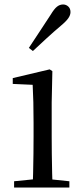

<svg xmlns="http://www.w3.org/2000/svg" viewBox="-20 -838 372 858"><path d="M43 0V-28L153 -39H184L290 -28V0ZM126 0Q127 -24 128 -65Q129 -106 129.5 -150.5Q130 -195 130 -229V-289Q130 -340 129 -381Q128 -422 126 -459L37 -463V-489L202 -528L214 -520L211 -380V-229Q211 -195 211.5 -150.5Q212 -106 213 -65Q214 -24 215 0ZM109 -624Q133 -661 157.5 -697.5Q182 -734 207 -773Q222 -798 234.5 -808Q247 -818 262 -818Q275 -818 285 -809Q295 -800 295 -784Q295 -771 285.5 -757Q276 -743 252 -723Q220 -696 189 -667.5Q158 -639 127 -610Z"/></svg>

Font: Noto Serif KR ExtraLight
Style: Regular
Weight: 400
Version: Version 2.002-H1;hotconv 1.1.0;makeotfexe 2.6.0